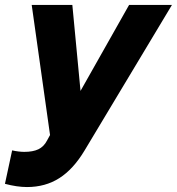

<svg xmlns="http://www.w3.org/2000/svg" viewBox="-70 -536 714 775"><path d="M39 219Q-1 219 -50 206L-21 71Q-8 74 5 75.5Q18 77 28 77Q63 77 85 66.5Q107 56 120 31L132 9L58 -516H222L255 -169L451 -516H624L271 72Q226 147 169.5 183Q113 219 39 219Z"/></svg>

Font: Red Hat Text VF
Style: Italic
Weight: 400
Italic angle: -12°
Designer: Pentagram, MCKL
Foundry: Pentagram, MCKL
Version: Version 1.023